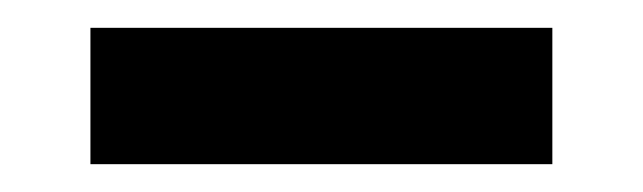

<svg xmlns="http://www.w3.org/2000/svg" viewBox="-20 -325 462 138"><path d="M45 -305H377V-207H45Z"/></svg>

Font: Chakra Petch SemiBold
Style: Regular
Weight: 600
Designer: Katatrad Aksorn Co.,Ltd.
Foundry: Cadson Demak Co.,Ltd.
Version: Version 1.000; ttfautohint (v1.6)